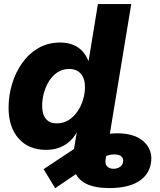

<svg xmlns="http://www.w3.org/2000/svg" viewBox="-20 -748 812 972"><path d="M534.2 204.1Q460 204.1 416.5 182.4Q373 160.6 357.9 118.7Q342.8 76.7 353 16.6L372.1 -99.6H541L514.6 59.6Q510.7 82.5 522.5 94.5Q534.2 106.4 554.7 106.4Q573.2 106.4 586.9 97.2Q600.6 87.9 603 71.3Q606 55.7 595.7 45.2Q585.4 34.7 561.5 33.7Q546.9 33.2 530 37.6Q513.2 42 489 54.7Q464.8 67.4 427.7 90.8L259.3 204.6L200.7 108.4L370.6 -4.4Q412.1 -32.2 464.4 -52.7Q516.6 -73.2 571.8 -73.2Q663.6 -73.2 709.2 -30Q754.9 13.2 744.1 78.1Q733.9 138.7 680.2 171.4Q626.5 204.1 534.2 204.1ZM213.4 10.7Q125.5 10.7 74.5 -46.6Q23.4 -104 23.4 -203.1Q23.4 -264.2 41 -322.8Q58.6 -381.3 92.3 -429Q126 -476.6 174.3 -504.6Q222.7 -532.7 283.7 -532.7Q321.8 -532.7 349.9 -521.2Q377.9 -509.8 397 -489Q416 -468.3 427.2 -440.4H428.7L475.6 -727.5H644.5L524.4 0H357.4L370.6 -78.6H368.7Q351.6 -47.9 328.1 -28.3Q304.7 -8.8 275.6 1Q246.6 10.7 213.4 10.7ZM267.1 -123.5Q300.8 -123.5 326.9 -139.9Q353 -156.2 371.8 -183.3Q390.6 -210.4 400.4 -242.9Q410.2 -275.4 410.2 -307.1Q410.2 -350.1 389.2 -374.5Q368.2 -398.9 330.6 -398.9Q296.9 -398.9 271.2 -382.1Q245.6 -365.2 228.3 -337.4Q210.9 -309.6 202.1 -276.9Q193.4 -244.1 193.4 -211.4Q193.4 -169.4 212.2 -146.5Q231 -123.5 267.1 -123.5Z"/></svg>

Font: Inter 28pt ExtraBold
Style: Italic
Weight: 800
Italic angle: -9.3988°
Designer: Rasmus Andersson
Foundry: rsms
Version: Version 4.001;git-66647c0bb